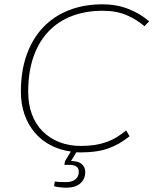

<svg xmlns="http://www.w3.org/2000/svg" viewBox="-20 -698 713 892"><path d="M288 174Q275 174 257 172Q239 170 231 167L235 145Q244 147 259.5 147.5Q275 148 288 148Q314 148 330 135.5Q346 123 346 100Q346 68 303 68H279L282 51L309 6Q258 -1 215 -23.5Q172 -46 141.5 -82Q111 -118 94 -166Q77 -214 77 -272Q77 -368 104 -443.5Q131 -519 180.5 -571Q230 -623 300 -650.5Q370 -678 457 -678Q520 -678 575 -657Q630 -636 673 -599L651 -576Q616 -607 568.5 -627.5Q521 -648 457 -648Q378 -648 314 -623.5Q250 -599 205 -551.5Q160 -504 135.5 -434Q111 -364 111 -272Q111 -213 128.5 -166.5Q146 -120 178.5 -87.5Q211 -55 256 -37.5Q301 -20 355 -20Q391 -20 420 -24.5Q449 -29 474.5 -38Q500 -47 522 -60.5Q544 -74 566 -92L582 -65Q558 -46 534 -32Q510 -18 483 -8.5Q456 1 425 5.5Q394 10 355 10Q350 10 345 10Q340 10 335 9L310 50Q343 50 359.5 64Q376 78 376 101Q376 134 353 154Q330 174 288 174Z"/></svg>

Font: Celebes Thin
Style: Italic
Weight: 250
Italic angle: -10°
Designer: Anugrah Pasau
Foundry: Lafontype
Version: Version 1.000; ttfautohint (v1.8.4)